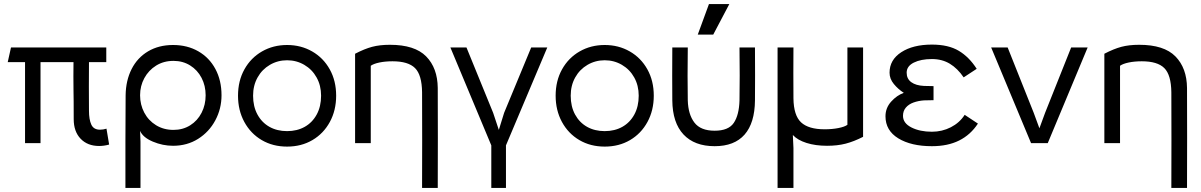

<svg xmlns="http://www.w3.org/2000/svg" viewBox="-20 -703 5900 943"><path d="M342 -118Q342 -221 341 -260Q341 -294 340.5 -328Q340 -362 341 -398H179V0H103V-398H18L34 -470H502V-398H417Q416 -279 417 -159Q417 -116 428.5 -91Q440 -66 471 -66Q487 -66 503 -71L516 7Q491 14 467 14Q410 14 376 -21.5Q342 -57 342 -118Z M990 -235Q990 -282 970 -320.5Q950 -359 914 -381.5Q878 -404 832 -404Q784 -404 747 -381Q710 -358 689 -319.5Q668 -281 668 -235Q668 -189 688.5 -150Q709 -111 746.5 -88Q784 -65 832 -65Q878 -65 914 -87.5Q950 -110 970 -149Q990 -188 990 -235ZM1068 -235Q1068 -169 1037.5 -112Q1007 -55 953 -21Q899 13 830 13Q779 13 730.5 -7.5Q682 -28 668 -60L670 -8V220H596V-8Q596 -159 597 -235Q598 -308 626.5 -364Q655 -420 707.5 -451Q760 -482 830 -482Q900 -482 954 -451Q1008 -420 1038 -364Q1068 -308 1068 -235Z M1223 -233Q1223 -180 1244.5 -140.5Q1266 -101 1303.5 -80Q1341 -59 1390 -59Q1439 -59 1476.5 -80Q1514 -101 1535.5 -140.5Q1557 -180 1557 -233Q1557 -283 1535 -322.5Q1513 -362 1474.5 -384.5Q1436 -407 1390 -407Q1344 -407 1305.5 -384.5Q1267 -362 1245 -322.5Q1223 -283 1223 -233ZM1149 -233Q1149 -306 1180.5 -362.5Q1212 -419 1267 -450.5Q1322 -482 1390 -482Q1458 -482 1513 -450.5Q1568 -419 1599.5 -362.5Q1631 -306 1631 -233Q1631 -161 1600 -104Q1569 -47 1514.5 -15Q1460 17 1390 17Q1320 17 1265.5 -15Q1211 -47 1180 -104Q1149 -161 1149 -233Z M1724 0V-439Q1770 -463 1807.5 -473Q1845 -483 1895 -483Q2017 -483 2073 -426Q2129 -369 2130 -271Q2131 -26 2130 220H2053Q2054 -15 2053 -250Q2052 -335 2018.5 -368.5Q1985 -402 1908 -402Q1872 -402 1843.5 -396Q1815 -390 1801 -380V0Z M2465 11V220H2393V11L2192 -470H2271L2402 -149L2430 -65L2456 -149L2589 -470H2668Z M2783 -233Q2783 -180 2804.5 -140.5Q2826 -101 2863.5 -80Q2901 -59 2950 -59Q2999 -59 3036.5 -80Q3074 -101 3095.5 -140.5Q3117 -180 3117 -233Q3117 -283 3095 -322.5Q3073 -362 3034.5 -384.5Q2996 -407 2950 -407Q2904 -407 2865.5 -384.5Q2827 -362 2805 -322.5Q2783 -283 2783 -233ZM2709 -233Q2709 -306 2740.5 -362.5Q2772 -419 2827 -450.5Q2882 -482 2950 -482Q3018 -482 3073 -450.5Q3128 -419 3159.5 -362.5Q3191 -306 3191 -233Q3191 -161 3160 -104Q3129 -47 3074.5 -15Q3020 17 2950 17Q2880 17 2825.5 -15Q2771 -47 2740 -104Q2709 -161 2709 -233Z M3358 -210Q3360 -141 3390.5 -101Q3421 -61 3490 -61Q3558 -61 3584 -99.5Q3610 -138 3612 -210Q3613 -276 3613 -331.5Q3613 -387 3612 -470H3688Q3689 -324 3688 -210Q3687 -99 3637 -42Q3587 15 3490 15Q3391 15 3337 -42.5Q3283 -100 3282 -210Q3281 -324 3282 -470H3358Q3357 -387 3357 -331.5Q3357 -276 3358 -210ZM3562 -683 3483 -533H3407L3462 -683Z M4219 -470V-31Q4174 -8 4133.5 2.5Q4093 13 4042 13Q3985 13 3941 -1Q3897 -15 3874 -40L3877 24V220H3799V-470H3877Q3876 -345 3877 -220Q3878 -136 3914.5 -102Q3951 -68 4030 -68Q4067 -68 4097.5 -74Q4128 -80 4142 -90V-470Z M4557 15Q4455 15 4392 -23.5Q4329 -62 4329 -132Q4329 -173 4357 -204Q4385 -235 4419 -247Q4391 -265 4370 -290.5Q4349 -316 4349 -346Q4349 -409 4406.5 -446.5Q4464 -484 4557 -484Q4638 -484 4689 -453.5Q4740 -423 4777 -365L4713 -323Q4683 -367 4645 -390Q4607 -413 4557 -413Q4503 -413 4468 -395.5Q4433 -378 4433 -346Q4433 -316 4455.5 -299.5Q4478 -283 4518 -281Q4542 -281 4565 -280V-211Q4542 -211 4518 -210Q4490 -208 4466.5 -199.5Q4443 -191 4429 -174.5Q4415 -158 4415 -134Q4415 -98 4456.5 -77Q4498 -56 4557 -56Q4607 -56 4650 -78Q4693 -100 4718 -139L4783 -96Q4747 -41 4691 -13Q4635 15 4557 15Z M5126 0H5044L4848 -470H4929L5057 -149L5096 -43H5074L5113 -149L5241 -470H5322Z M5404 0V-439Q5450 -463 5487.5 -473Q5525 -483 5575 -483Q5697 -483 5753 -426Q5809 -369 5810 -271Q5811 -26 5810 220H5733Q5734 -15 5733 -250Q5732 -335 5698.5 -368.5Q5665 -402 5588 -402Q5552 -402 5523.5 -396Q5495 -390 5481 -380V0Z"/></svg>

Font: Kreadon
Style: Regular
Weight: 400
Designer: kohakuno
Foundry: StudioGnu
Version: Version 1.000;Glyphs 3.1.2 (3151)